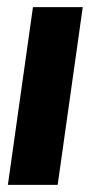

<svg xmlns="http://www.w3.org/2000/svg" viewBox="-20 -516 252 536"><path d="M2 0 72 -496H211L141 0Z"/></svg>

Font: Host Grotesk Black
Style: Italic
Weight: 900
Italic angle: -8°
Designer: Doğukan Karapınar based on Poppins by Indian Type Foundry, Jonny Pinhorn
Foundry: Element Type
Version: Version 1.000; ttfautohint (v1.8.4.7-5d5b);gftools[0.9.33]